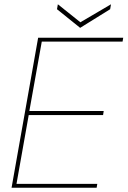

<svg xmlns="http://www.w3.org/2000/svg" viewBox="-20 -876 595 896"><path d="M34 0 158 -700H555L552 -682H175L117 -358H464L461 -339H114L57 -18H434L431 0ZM498 -856 494 -833 354 -746 246 -833 250 -856 355 -772Z"/></svg>

Font: DM Sans 24pt Thin
Style: Italic
Weight: 250
Italic angle: -10°
Designer: Colophon Foundry, Jonny Pinhorn
Foundry: Colophon Foundry
Version: Version 4.004;gftools[0.9.30]